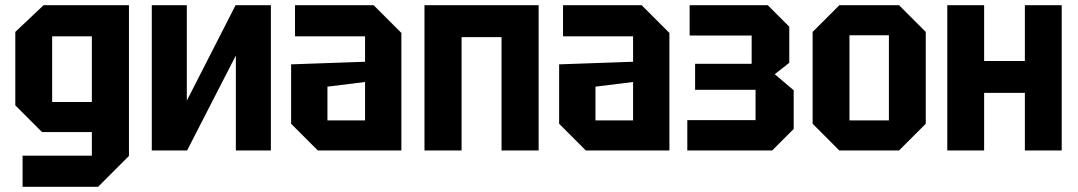

<svg xmlns="http://www.w3.org/2000/svg" viewBox="-20 -580 4156 740"><path d="M67 140V20H334V-71H142L39 -174V-457L148 -560H477V21L358 140ZM181 -440V-187H334V-440Z M1024 0H889V-366L701 0H565V-560H700V-192L888 -560H1024Z M1102 -103V-332L1387 -342V-440H1117V-560H1420L1527 -453V0H1205ZM1242 -246V-116H1387V-264Z M1616 0V-560H2056V0H1913V-437H1759V0Z M2135 -103V-332L2420 -342V-440H2150V-560H2453L2560 -453V0H2238ZM2275 -246V-116H2420V-264Z M3039 -83 2956 0H2629V-117H2892V-234H2659V-334H2877V-443H2638V-560H2939L3022 -477V-338L2966 -294L3039 -232Z M3112 -103V-457L3215 -560H3445L3548 -457V-103L3445 0H3215ZM3254 -116H3406V-444H3254Z M3631 0V-560H3773V-345H3930V-560H4072V0H3930V-222H3773V0Z"/></svg>

Font: Tektur SemiCondensed SemiBold
Style: Regular
Weight: 600
Width: 4
Designer: Adam Jagosz
Foundry: Adam Jagosz
Version: Version 1.005;gftools[0.9.30]